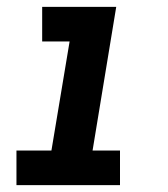

<svg xmlns="http://www.w3.org/2000/svg" viewBox="-20 -540 490 560"><path d="M28 0V-101H130L183 -419H103V-520H319L250 -101H330V0Z"/></svg>

Font: Iosevka Etoile Oblique
Style: Bold
Weight: 700
Italic angle: -9°
Designer: Belleve Invis
Foundry: Belleve Invis
Version: Version 15.5.2; ttfautohint (v1.8.4)